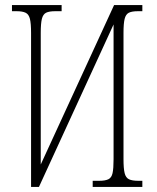

<svg xmlns="http://www.w3.org/2000/svg" viewBox="-20 -734 616 754"><path d="M102 -605Q102 -642 97.5 -660Q93 -678 80.5 -684Q68 -690 45 -690H27V-714H222V-690H197Q173 -690 161 -684Q149 -678 144.5 -660Q140 -642 140 -605V-88L428 -714H539V-690H522Q498 -690 486 -684Q474 -678 469.5 -660Q465 -642 465 -605V-109Q465 -72 469.5 -54Q474 -36 486.5 -30Q499 -24 523 -24H539V0H344V-24H370Q393 -24 405.5 -30Q418 -36 422 -54Q426 -72 426 -109V-638L133 0H102Z"/></svg>

Font: Noto Serif ExtraCondensed ExtraLight
Style: Regular
Weight: 200
Width: 2
Designer: Monotype Design Team
Foundry: Monotype Imaging Inc.
Version: Version 2.015